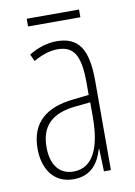

<svg xmlns="http://www.w3.org/2000/svg" viewBox="-77 -698 532 759"><g transform="rotate(-10 188.5 -318.5)"><path d="M294 -647H84V-616H294ZM184 -539C147 -539 106 -526 73 -505L86 -477C123 -499 157 -507 182 -507C247 -507 273 -469 273 -356V-308L211 -301C100 -290 37 -238 37 -133C37 -58 73 10 157 10C230 10 260 -39 275 -90H277L280 0H308V-359C308 -487 272 -539 184 -539ZM213 -272 274 -278V-219C274 -100 242 -20 162 -20C107 -20 73 -60 73 -133C73 -218 118 -262 213 -272Z"/></g></svg>

Font: Noto Sans Bengali ExtraCondensed ExtraLight
Style: Regular
Weight: 200
Width: 2
Designer: Joana Ranito - Universal Thirst; Jelle Bosma - Monotype Design Team
Foundry: Universal Thirst ehf.
Version: Version 3.000